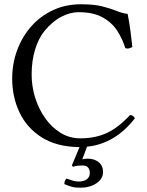

<svg xmlns="http://www.w3.org/2000/svg" viewBox="-20 -678 686 898"><path d="M37 -310Q37 -381 60.5 -444Q84 -507 126.5 -555Q169 -603 228 -630.5Q287 -658 358 -658Q420 -658 459 -648Q498 -638 525 -627Q552 -616 577 -613Q585 -572 590 -534.5Q595 -497 599 -458Q593 -455 587.5 -453Q582 -451 577 -451Q574 -451 571.5 -451.5Q569 -452 566 -453Q553 -496 528 -534.5Q503 -573 459.5 -597Q416 -621 347 -621Q308 -621 266.5 -599.5Q225 -578 187 -532Q160 -498 144 -446Q128 -394 128 -329Q128 -274 144.5 -221Q161 -168 191.5 -125Q222 -82 263.5 -56.5Q305 -31 356 -31Q426 -31 480.5 -56.5Q535 -82 588 -140Q603 -140 611 -125Q565 -65 508 -31.5Q451 2 387 8L365 67Q377 64 391 64Q421 64 441.5 80.5Q462 97 462 126Q462 158 431.5 179Q401 200 355 200Q331 200 315.5 195.5Q300 191 281 183Q281 167 291 157Q311 164 322.5 167.5Q334 171 349 171Q372 171 386 160.5Q400 150 400 131Q400 115 392 105.5Q384 96 367 96Q353 96 343.5 97Q334 98 322 102L316 96L352 10Q246 9 176 -35Q106 -79 71.5 -151.5Q37 -224 37 -310Z"/></svg>

Font: Ponomar
Style: Regular
Weight: 400
Version: Version 1.301; ttfautohint (v1.8.4.7-5d5b)